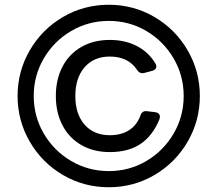

<svg xmlns="http://www.w3.org/2000/svg" viewBox="-20 -784 915 808"><path d="M54 -380Q54 -484 105.5 -572.5Q157 -661 245 -712.5Q333 -764 438 -764Q542 -764 630 -712.5Q718 -661 769.5 -572.5Q821 -484 821 -380Q821 -276 769.5 -187.5Q718 -99 630 -47.5Q542 4 438 4Q333 4 245 -47.5Q157 -99 105.5 -187.5Q54 -276 54 -380ZM753 -380Q753 -466 710.5 -538.5Q668 -611 596 -653.5Q524 -696 438 -696Q352 -696 279.5 -653.5Q207 -611 164.5 -538.5Q122 -466 122 -380Q122 -294 164.5 -221.5Q207 -149 279.5 -106.5Q352 -64 438 -64Q524 -64 596 -106.5Q668 -149 710.5 -221.5Q753 -294 753 -380ZM215 -380Q215 -450 243 -503.5Q271 -557 322.5 -586.5Q374 -616 442 -616Q506 -616 555.5 -590.5Q605 -565 634 -517Q638 -510 638 -504Q638 -491 621 -486L587 -477Q584 -476 579 -476Q565 -476 556 -491Q519 -546 442 -546Q375 -546 336 -501Q297 -456 297 -380Q297 -304 336 -259.5Q375 -215 442 -215Q490 -215 523 -236Q556 -257 571 -298Q578 -319 599 -316L633 -312Q653 -309 653 -292Q653 -290 651 -282Q622 -212 571 -178Q520 -144 442 -144Q374 -144 322.5 -173.5Q271 -203 243 -256.5Q215 -310 215 -380Z"/></svg>

Font: Shippori Gochic B2 Bold
Style: Regular
Weight: 700
Designer: FONTDASU
Foundry: FONTDASU / Google Inc. / but / Adobe
Version: Version 1.130